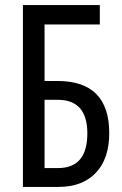

<svg xmlns="http://www.w3.org/2000/svg" viewBox="-20 -734 480 754"><path d="M70 0H210Q304 0 356.5 -55.5Q409 -111 409 -211Q409 -416 206 -416H155V-638H372V-714H70ZM155 -74V-342H207Q323 -342 323 -210Q323 -74 208 -74Z"/></svg>

Font: Noto Sans Display Condensed
Style: Regular
Weight: 400
Width: 3
Designer: Monotype Design Team
Foundry: Monotype Imaging Inc.
Version: Version 1.900